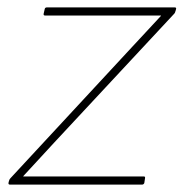

<svg xmlns="http://www.w3.org/2000/svg" viewBox="-20 -499 496 519"><path d="M7 0Q2 0 3 -5L4 -9Q5 -14 8 -17L337 -372Q357 -393 376.5 -414.5Q396 -436 415 -456V-457Q386 -457 357 -457Q328 -457 298 -457H102Q97 -457 98 -462L101 -475Q102 -479 107 -479H452Q457 -479 456 -475L455 -471Q454 -469 453.5 -466.5Q453 -464 451 -462L126 -113Q106 -91 85 -68.5Q64 -46 43 -23V-22Q72 -22 101 -22Q130 -22 159 -22H369Q373 -22 372 -17L370 -4Q368 0 364 0Z"/></svg>

Font: Sofia Sans Thin
Style: Italic
Weight: 250
Italic angle: -9°
Version: Version 4.100-B